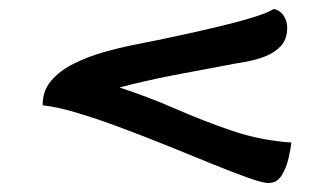

<svg xmlns="http://www.w3.org/2000/svg" viewBox="-20 -575 715 426"><path d="M575.2 -168.9Q563.5 -168.9 531 -180.4Q498.5 -191.9 453.4 -210.2Q408.2 -228.5 356 -249.8Q303.7 -271 251.5 -290.5Q199.2 -310.1 153.3 -324Q107.4 -337.9 74.7 -341.3Q74.2 -373 93.5 -395.8Q112.8 -418.5 143.8 -433.8Q174.8 -449.2 210 -459.2Q245.1 -469.2 277.6 -475.6Q310.1 -481.9 331.1 -486.3Q352.1 -490.7 388.2 -498.5Q424.3 -506.3 464.6 -515.9Q504.9 -525.4 538.6 -535.6Q572.3 -545.9 587.9 -555.2Q602.1 -551.8 609.6 -539.8Q617.2 -527.8 617.2 -513.7Q617.2 -488.3 603.3 -473.1Q589.4 -458 567.9 -449.7Q546.4 -441.4 522.7 -437.5Q499 -433.6 479.5 -429.7Q420.9 -418.9 361.8 -407.5Q302.7 -396 245.1 -380.9Q308.1 -360.4 370.1 -333.3Q432.1 -306.2 495.4 -284.7Q558.6 -263.2 626.5 -258.8Q625 -245.1 620.1 -223.6Q615.2 -202.1 604.7 -185.5Q594.2 -168.9 575.2 -168.9Z"/></svg>

Font: Lumanosimo
Style: Regular
Weight: 400
Designer: The DocRepair Project, Eduardo Rodriguez Tunni
Foundry: Google
Version: Version 1.010